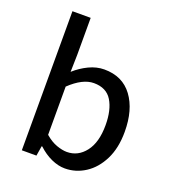

<svg xmlns="http://www.w3.org/2000/svg" viewBox="-129 -783 795 890"><g transform="rotate(20 269.0 -337.5)"><path d="M291 11Q259 11 224.5 -4.5Q190 -20 159 -49H156L148 0H76V-686H166V-502L164 -419Q195 -447 232.5 -465Q270 -483 308 -483Q398 -483 446.5 -417.5Q495 -352 495 -243Q495 -163 466.5 -106Q438 -49 391.5 -19Q345 11 291 11ZM274 -64Q329 -64 365 -110.5Q401 -157 401 -242Q401 -317 373.5 -362Q346 -407 284 -407Q229 -407 166 -347V-109Q195 -84 223.5 -74Q252 -64 274 -64Z"/></g></svg>

Font: Narnoor
Style: Regular
Weight: 400
Designer: S. Sridhar Murthy
Foundry: SIL International
Version: Version 3.000